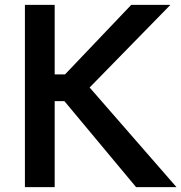

<svg xmlns="http://www.w3.org/2000/svg" viewBox="-20 -770 746 790"><path d="M540 0 245 -353.8H205V0H82.5V-750H205V-463.8H247.5L520 -750H681.2L348.8 -410L706.2 0Z"/></svg>

Font: Now Alt Medium
Style: Regular
Weight: 500
Designer: Alfredo Marco Pradil
Foundry: Alfredo Marco Pradil
Version: Version 1.002;PS 001.002;hotconv 1.0.88;makeotf.lib2.5.64775